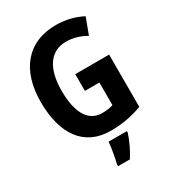

<svg xmlns="http://www.w3.org/2000/svg" viewBox="-222 -843 1063 1183"><g transform="rotate(-30 309.5 -251.5)"><path d="M318 -402V-283H421V-122C399 -115 374 -111 343 -111C239 -111 194 -208 194 -355C194 -513 256 -604 368 -604C419 -604 467 -589 509 -564L552 -679C501 -706 436 -724 365 -724C160 -724 48 -582 48 -359C48 -129 147 10 334 10C416 10 489 -4 559 -30V-402ZM418 72V61H288C285 102 272 172 263 208V221H347C377 175 402 121 418 72Z"/></g></svg>

Font: Noto Sans Ethiopic Condensed
Style: Bold
Weight: 700
Width: 3
Designer: Monotype Design Team
Foundry: Monotype Imaging Inc.
Version: Version 2.102